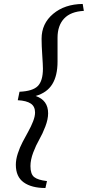

<svg xmlns="http://www.w3.org/2000/svg" viewBox="-20 -733 446 976"><path d="M400.4 -712.9 406.2 -677.7Q339.4 -674.3 305.9 -638.7Q272.5 -603 272.5 -541V-419.9Q272.5 -348.6 245.8 -305.2Q219.2 -261.7 161.1 -245.1Q224.6 -223.6 224.6 -157.2Q224.6 -126.5 210.4 -89.6Q196.3 -52.7 179.7 -23.9Q163.1 4.9 148.9 42.2Q134.8 79.6 134.8 111.3Q134.8 151.9 153.6 167Q172.4 182.1 218.8 187.5L210.9 222.7Q140.6 222.7 100.6 194.1Q60.5 165.5 60.5 104.5Q60.5 77.6 70.6 46.9Q80.6 16.1 95 -11.2Q109.4 -38.6 123.8 -64.5Q138.2 -90.3 148.2 -116Q158.2 -141.6 158.2 -161.1Q158.2 -191.9 136.5 -206.5Q114.7 -221.2 70.3 -223.6L79.1 -266.6Q146.5 -269.5 172.4 -295.9Q198.2 -322.3 198.2 -383.8Q198.2 -402.3 194.8 -452.1Q191.4 -502 191.4 -536.1Q191.4 -613.3 250.2 -662.6Q309.1 -711.9 400.4 -712.9Z"/></svg>

Font: Crimson Pro
Style: Italic
Weight: 400
Italic angle: -12°
Designer: Jacques Le Bailly
Foundry: Baron von Fonthausen
Version: Version 1.003